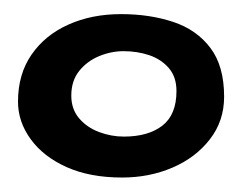

<svg xmlns="http://www.w3.org/2000/svg" viewBox="-20 -656 352 272"><path d="M153 -404.5Q107.5 -404.5 74.5 -419.2Q41.5 -434 23.5 -458.8Q5.5 -483.5 5.5 -512Q5.5 -551 24.8 -578.8Q44 -606.5 77 -621.2Q110 -636 151.5 -636Q192 -636 225.2 -625Q258.5 -614 278 -588.2Q297.5 -562.5 297.5 -519Q297.5 -484.5 277.2 -458.5Q257 -432.5 224.2 -418.5Q191.5 -404.5 153 -404.5ZM155.5 -462.5Q190 -462.5 210 -478Q230 -493.5 230 -527Q230 -547 219.2 -559.5Q208.5 -572 191.5 -577.8Q174.5 -583.5 155 -583.5Q137.5 -583.5 120.5 -576.5Q103.5 -569.5 92.2 -555.5Q81 -541.5 81 -520.5Q81 -501.5 92 -488.5Q103 -475.5 120.2 -469Q137.5 -462.5 155.5 -462.5Z"/></svg>

Font: Gluten Thin Medium
Style: Regular
Weight: 500
Version: Version 1.300